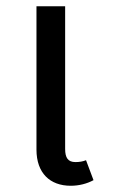

<svg xmlns="http://www.w3.org/2000/svg" viewBox="-20 -584 372 616"><path d="M97 -564V-104C97 -29 140 12 207 12C234 12 260 5 280 -6L256 -70C246 -66 235 -64 222 -64C198 -64 189 -78 189 -106V-564Z"/></svg>

Font: FiraGO Unicode
Style: Regular
Weight: 400
Designer: bBox Type
Foundry: bBox Type GmbH
Version: Version 1.001;PS 001.001;hotconv 1.0.88;makeotf.lib2.5.64775